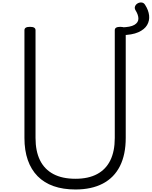

<svg xmlns="http://www.w3.org/2000/svg" viewBox="-20 -1485 1204 1524"><path d="M1132 -1446Q1159 -1404 1163.5 -1362.5Q1168 -1321 1147.5 -1286Q1127 -1251 1077.5 -1229Q1028 -1207 945 -1206V-1268Q1015 -1269 1046.5 -1287.5Q1078 -1306 1078.5 -1336Q1079 -1366 1056 -1403Q1046 -1420 1052 -1435Q1058 -1450 1073 -1458.5Q1088 -1467 1105 -1465Q1122 -1463 1132 -1446ZM579 19Q481 19 405.5 -7.5Q330 -34 278.5 -86.5Q227 -139 200.5 -215Q174 -291 174 -390V-1245Q174 -1259 185 -1265.5Q196 -1272 218 -1272Q240 -1272 251 -1265.5Q262 -1259 262 -1245V-390Q262 -285 297.5 -213Q333 -141 403.5 -103.5Q474 -66 579 -66Q682 -66 751.5 -103.5Q821 -141 856 -213Q891 -285 891 -390V-1245Q891 -1259 902 -1265.5Q913 -1272 935 -1272Q978 -1272 978 -1245V-390Q978 -258 932 -166.5Q886 -75 796.5 -28Q707 19 579 19Z"/></svg>

Font: Playwrite VN
Style: Regular
Weight: 400
Designer: Veronika Burian, José Scaglione
Foundry: TypeTogether
Version: Version 1.002